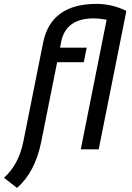

<svg xmlns="http://www.w3.org/2000/svg" viewBox="-106 -753 665 968"><path d="M391.6 0H301.3L431.6 -653.8Q396.5 -660.2 365.7 -660.2Q226.1 -660.2 202.1 -541.5L196.8 -512.7H331.1L316.4 -439.5H182.1L102.1 -39.1Q70.8 116.2 -20.5 194.3L-85.9 143.1Q-11.7 77.1 11.7 -39.1L111.3 -537.6Q150.4 -733.4 380.9 -733.4Q458.5 -733.4 531.2 -698.2Z"/></svg>

Font: Sansation
Style: Italic
Weight: 400
Designer: Bernd Montag
Version: Version 1.301